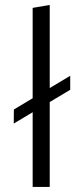

<svg xmlns="http://www.w3.org/2000/svg" viewBox="-20 -736 324 756"><path d="M108.6 0V-705L175.8 -716.5V0ZM34.2 -249.6 34.6 -304.8 256.5 -437.7V-382.5Z"/></svg>

Font: Ysabeau
Style: Bold
Weight: 700
Designer: Christian Thalmann (Catharsis Fonts)
Version: Version 2.000;gftools[0.9.27.dev2+g8671c4b]